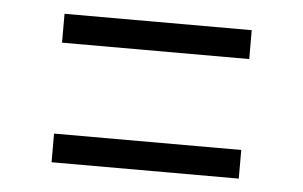

<svg xmlns="http://www.w3.org/2000/svg" viewBox="-35 -457 653 414"><g transform="rotate(5 292.0 -249.5)"><path d="M89.4 -410.2H494.6V-347.7H89.4ZM89.4 -150.9H494.6V-88.9H89.4Z"/></g></svg>

Font: Duru Sans
Style: Regular
Weight: 400
Designer: Onur Yazõcõgil
Foundry: Onur Yazõcõgil
Version: Version 1.001